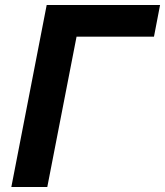

<svg xmlns="http://www.w3.org/2000/svg" viewBox="-20 -749 661 769"><path d="M25.4 0H169.4L286.6 -602.1H596.7L621.1 -729H167Z"/></svg>

Font: Hack
Style: Bold Oblique
Weight: 700
Italic angle: -12°
Monospace: yes
Designer: Christopher Simpkins
Foundry: Christopher Simpkins
Version: Version 2.010